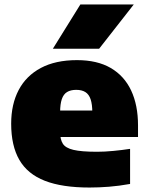

<svg xmlns="http://www.w3.org/2000/svg" viewBox="-20 -828 662 859"><path d="M380.5 11Q258 11 180.5 -19.2Q103 -49.5 66.5 -112.8Q30 -176 30 -274.5Q30 -361.5 63.5 -425.2Q97 -489 162.8 -524Q228.5 -559 324.5 -559Q415 -559 475.5 -523.8Q536 -488.5 566.8 -423Q597.5 -357.5 597.5 -267V-215H142V-333.5H425L393 -324.5Q393 -361 385.5 -383.5Q378 -406 362 -416Q346 -426 321 -426Q296 -426 280 -416.2Q264 -406.5 256.5 -384.2Q249 -362 249 -325.5V-237.5Q249 -204.5 261 -185.2Q273 -166 308.5 -157.5Q344 -149 414.5 -149Q448 -149 487 -152.8Q526 -156.5 562 -162V-5Q512 4 467.2 7.5Q422.5 11 380.5 11ZM216.5 -610 339.5 -808H578.5L423.5 -610Z"/></svg>

Font: Encode Sans SemiExpanded Black
Style: Regular
Weight: 900
Width: 6
Designer: Multiple Designers
Foundry: Impallari Type
Version: Version 3.002